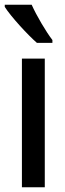

<svg xmlns="http://www.w3.org/2000/svg" viewBox="-30 -786 271 806"><path d="M103 -766H-10V-757C16 -716 87 -639 125 -606H190V-618C163 -653 123 -721 103 -766ZM158 0V-540H62V0Z"/></svg>

Font: Noto Sans Devanagari ExtraCondensed Medium
Style: Regular
Weight: 500
Width: 2
Designer: Jelle Bosma - Monotype Design Team
Foundry: Monotype Imaging Inc.
Version: Version 2.004